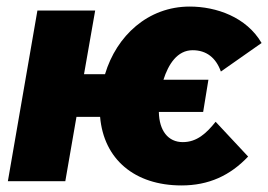

<svg xmlns="http://www.w3.org/2000/svg" viewBox="-20 -552 817 585"><path d="M4 0H179L213 -196H285C296 -67 390 13 533 13C616 13 681 -17 736 -75L637 -181C609 -146 580 -119 537 -119C492 -119 465 -154 464 -211H599L615 -309H478C493 -356 520 -399 567 -399C609 -399 638 -376 653 -334L777 -421C731 -500 639 -532 558 -532C431 -532 335 -443 300 -326H236L270 -520H94Z"/></svg>

Font: Fixel Text 20240404 ExtraBold
Style: Italic
Weight: 800
Width: 4
Italic angle: -10°
Designer: AlfaBravo + MacPaw
Foundry: Kyrylo Tkachov, Marchela Mozhyna, Serhii Makarenko, Maria Weinstein, Zakhar Kryvoshyya
Version: Version 1.211;Glyphs 3.2 (3225)